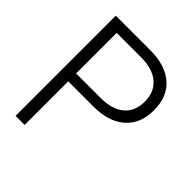

<svg xmlns="http://www.w3.org/2000/svg" viewBox="-207 -899 1034 1034"><g transform="rotate(45 310.0 -381.5)"><path d="M79 0V-763H343Q456 -763 520.5 -707.5Q585 -652 585 -548Q585 -446 520.5 -389Q456 -332 343 -332H148V0ZM334 -392Q422 -392 469.5 -432Q517 -472 517 -546Q517 -620 469 -660.5Q421 -701 334 -701H148V-392Z"/></g></svg>

Font: Open Sauce One Light
Style: Regular
Weight: 300
Designer: Alfredo Marco Pradil
Foundry: Creative Sauce Fz LLC
Version: Version 1.477